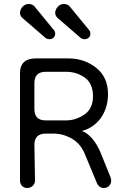

<svg xmlns="http://www.w3.org/2000/svg" viewBox="-20 -924 616 960"><path d="M154 -890C145 -902 133 -904 122 -904C98 -904 80 -880 80 -859C80 -848 86 -838 98 -829L208 -734C213 -730 220 -728 227 -728C244 -728 256 -740 256 -755C256 -764 253 -771 246 -778ZM330 -890C321 -902 309 -904 298 -904C274 -904 256 -880 256 -859C256 -848 262 -838 274 -829L384 -734C389 -730 396 -728 403 -728C420 -728 432 -740 432 -755C432 -764 429 -771 422 -778ZM115 16C139 16 155 -1 155 -21L152 -200C152 -237 171 -256 208 -256H248C279 -256 309 -248 339 -231C369 -214 391 -187 405 -152L464 -10C471 7 483 16 499 16C520 16 536 0 536 -21C536 -25 535 -30 533 -37L482 -163C458 -220 421 -260 389 -269C464 -288 520 -357 520 -453C520 -510 500 -554 461 -585C422 -616 375 -632 322 -632H160C111 -632 80 -612 80 -557V-21C80 -1 94 16 115 16ZM208 -322C171 -322 152 -341 152 -378V-509C152 -546 171 -565 208 -565H312C346 -565 377 -555 404 -536C431 -517 445 -485 445 -442C445 -402 431 -372 403 -352C374 -332 343 -322 309 -322Z"/></svg>

Font: Dongle Light
Style: Regular
Weight: 300
Designer: Yanghee Ryu
Foundry: Yanghee Ryu
Version: Version 2.000